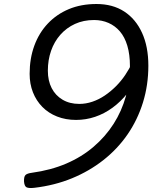

<svg xmlns="http://www.w3.org/2000/svg" viewBox="-20 -927 763 959"><path d="M462 -907Q543 -907 600.5 -869.5Q658 -832 689.5 -763Q721 -694 721 -599Q721 -502 694 -415Q667 -328 617 -255.5Q567 -183 496.5 -127.5Q426 -72 339.5 -36.5Q253 -1 152 11Q125 14 113.5 9Q102 4 100 -20Q99 -45 107.5 -53Q116 -61 139 -64Q234 -77 311 -110Q388 -143 447.5 -194Q507 -245 547.5 -308.5Q588 -372 608.5 -445.5Q629 -519 629 -597Q629 -655 616 -698.5Q603 -742 579 -770Q555 -798 522 -812.5Q489 -827 450 -827Q397 -827 354.5 -807.5Q312 -788 281.5 -753.5Q251 -719 235 -673Q219 -627 219 -574Q219 -524 238 -487Q257 -450 292.5 -429Q328 -408 376 -408Q409 -408 441.5 -419Q474 -430 503.5 -450Q533 -470 559 -496Q585 -522 605.5 -552.5Q626 -583 641 -615L673 -556Q650 -503 616.5 -461Q583 -419 542 -389Q501 -359 455 -343.5Q409 -328 360 -328Q308 -328 265 -345Q222 -362 191.5 -393Q161 -424 144.5 -466Q128 -508 128 -558Q128 -635 151.5 -699Q175 -763 219 -809.5Q263 -856 324 -881.5Q385 -907 462 -907Z"/></svg>

Font: Playwrite DE SAS
Style: Regular
Weight: 400
Designer: Veronika Burian, José Scaglione
Foundry: TypeTogether
Version: Version 1.002